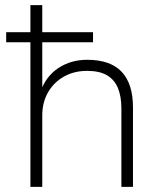

<svg xmlns="http://www.w3.org/2000/svg" viewBox="-20 -725 629 745"><path d="M98 0V-561H4V-600H98V-705H144V-600H341V-561H144V-369H137Q158 -429 206.5 -461Q255 -493 318 -493Q408 -493 452 -446.5Q496 -400 496 -308V0H451V-304Q451 -351 437.5 -383.5Q424 -416 395 -433Q366 -450 318 -450Q267 -450 227.5 -427.5Q188 -405 166 -366Q144 -327 144 -278V0Z"/></svg>

Font: Nunito Sans 10pt ExtraLight
Style: Regular
Weight: 250
Designer: Vernon Adams
Foundry: Vernon Adams
Version: Version 3.101;gftools[0.9.27]